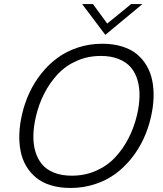

<svg xmlns="http://www.w3.org/2000/svg" viewBox="-20 -911 798 938"><path d="M494.6 -740.7 381.3 -891.1H434.1L503.9 -795.9L620.6 -891.1H675.8ZM324.2 7.3Q271 7.3 228.3 -5.9Q185.5 -19 156.5 -43Q127.4 -66.9 107.9 -99.9Q88.4 -132.8 80.6 -173.1Q72.8 -213.4 74.5 -258.1Q76.2 -302.7 87.4 -351.1Q100.1 -407.2 123.8 -458Q147.5 -508.8 182.6 -552.7Q217.8 -596.7 261.5 -628.7Q305.2 -660.6 361.3 -679Q417.5 -697.3 479.5 -697.3Q532.7 -697.3 575.7 -684.1Q618.7 -670.9 647.9 -647Q677.2 -623 696.5 -590.1Q715.8 -557.1 723.9 -516.8Q731.9 -476.6 730.2 -431.9Q728.5 -387.2 717.3 -338.9Q704.6 -282.7 680.9 -231.9Q657.2 -181.2 622.1 -137.2Q586.9 -93.3 543.2 -61.3Q499.5 -29.3 443.1 -11Q386.7 7.3 324.2 7.3ZM330.6 -52.7Q394 -52.7 448.5 -76.4Q502.9 -100.1 542 -141.6Q581.1 -183.1 608.2 -236.1Q635.3 -289.1 649.9 -351.1Q660.6 -398.4 661.6 -440.2Q662.6 -481.9 652.1 -518.6Q641.6 -555.2 619.6 -581.3Q597.7 -607.4 560.3 -622.6Q522.9 -637.7 473.1 -637.7Q409.7 -637.7 355.5 -614Q301.3 -590.3 262.2 -548.6Q223.1 -506.8 196 -453.9Q168.9 -400.9 154.8 -338.9Q144 -291.5 143.1 -249.8Q142.1 -208 152.6 -171.6Q163.1 -135.3 184.8 -108.9Q206.5 -82.5 243.7 -67.6Q280.8 -52.7 330.6 -52.7Z"/></svg>

Font: HK Grotesk Legacy
Style: Italic
Weight: 400
Italic angle: -13°
Designer: Alfredo Marco Pradil
Foundry: Hanken Design Co.
Version: Version 2.022;PS 002.022;hotconv 1.0.88;makeotf.lib2.5.64775